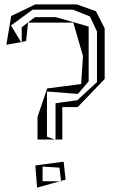

<svg xmlns="http://www.w3.org/2000/svg" viewBox="-20 -743 595 875"><path d="M129 -699H312L390 -668L422 -599V-369L332 -286L264 -277L233 -272V-107H264V-255H334L457 -383V-614L417 -692L330 -723H141L31 -670L9 -539L76 -551L30 -627ZM99 -556 108 -640H314L358 -488L350 -360L195 -340L151 -210V-107H230L194 -120V-326L335 -315L384 -372V-622L234 -665H140L79 -619V-552ZM279 76 270 -6 141 11 149 112 253 83H174V16L251 21L258 81ZM79 -552V-548L76 -551ZM259 83H253L258 81ZM230 -107H233V-106Z"/></svg>

Font: Quebrada
Style: Regular
Weight: 400
Designer: deFharo
Foundry: deFharo
Version: Version 1.034 2012